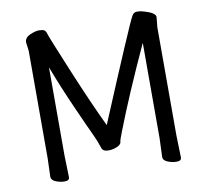

<svg xmlns="http://www.w3.org/2000/svg" viewBox="-81 -807 979 912"><g transform="rotate(-10 408.5 -350.5)"><path d="M698.2 17.1Q678.2 17.1 656.5 8.5Q634.8 0 634.8 -17.1L638.2 -106V-566.9Q532.2 -336.9 467.8 -169.9Q451.7 -128.9 452.1 -124Q452.1 -109.9 431.6 -100.8Q411.1 -91.8 389.2 -91.8Q362.3 -91.8 356.9 -110.8Q345.7 -146 329.8 -179Q314 -211.9 265.4 -321Q216.8 -430.2 179.2 -529.8V-105L182.1 1Q182.1 17.1 158.2 17.1Q138.2 17.1 116.7 8.5Q95.2 0 95.2 -17.1L98.1 -106V-624L92.8 -665Q92.8 -688 118.9 -699.5Q145 -710.9 162.1 -710.9Q180.2 -710.9 188 -706.1Q195.8 -701.2 199.5 -687Q203.1 -672.9 275.6 -498.5Q348.1 -324.2 401.9 -211.9Q592.8 -668.9 611.8 -701.2Q619.6 -718.3 638.2 -717.8Q653.3 -717.8 671.9 -711.9Q723.6 -696.8 724.1 -676.8L719.2 -627.9V-105L722.2 1Q722.2 17.1 698.2 17.1Z"/></g></svg>

Font: LXGW WenKai Screen R
Style: Regular
Weight: 400
Designer: Fontworks Inc.
Version: Version 1.235;May 31, 2022